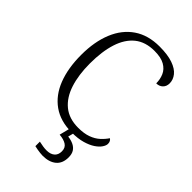

<svg xmlns="http://www.w3.org/2000/svg" viewBox="-280 -819 1146 1146"><g transform="rotate(45 292.5 -246.5)"><path d="M344 10Q249 10 185 -35.5Q121 -81 89 -163.5Q57 -246 57 -358Q57 -469 91 -551.5Q125 -634 191 -679Q257 -724 353 -724Q422 -724 466 -708.5Q510 -693 530.5 -667Q551 -641 551 -611Q551 -585 535 -569.5Q519 -554 494 -554Q494 -589 481 -618.5Q468 -648 436.5 -666Q405 -684 350 -684Q274 -684 225.5 -645Q177 -606 153.5 -533Q130 -460 130 -358Q130 -262 153.5 -189.5Q177 -117 226 -77Q275 -37 352 -37Q401 -37 435 -49.5Q469 -62 492 -83Q515 -104 530 -127Q537 -123 541.5 -115Q546 -107 546 -95Q546 -81 534 -63Q522 -45 497.5 -28.5Q473 -12 435 -1Q397 10 344 10ZM320 231Q310 231 298 229.5Q286 228 273.5 226Q261 224 249 221V183Q267 187 283 189.5Q299 192 314 192Q346 192 364.5 176.5Q383 161 383 131Q383 101 361.5 87Q340 73 303 70L323 -9H360L347 42Q374 45 394.5 55Q415 65 426 82.5Q437 100 437 128Q437 179 405.5 205Q374 231 320 231Z"/></g></svg>

Font: Noto Serif Gujarati Light
Style: Regular
Weight: 300
Version: Version 2.102